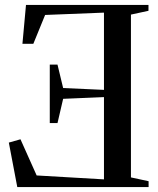

<svg xmlns="http://www.w3.org/2000/svg" viewBox="-20 -763 643 783"><path d="M514 -39.5 586 -24V0H50.5L16 -181.5L63.5 -195L129.5 -47.5L404 -31.5V-367L237.5 -360L214.5 -261H183V-499.5H214.5L237.5 -404L404 -396.5V-711.5L164 -702L116 -584.5H71.5L86 -743H585.5V-719L514 -703.5Z"/></svg>

Font: Merriweather 120pt
Style: Regular
Weight: 400
Version: Version 2.100